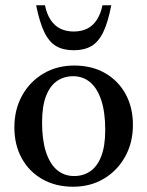

<svg xmlns="http://www.w3.org/2000/svg" viewBox="-20 -697 558 728"><path d="M261 -29.5Q296 -29.5 322.5 -47.8Q349 -66 364 -104.8Q379 -143.5 379 -204.5Q379 -271 364.2 -316.2Q349.5 -361.5 322.2 -384.8Q295 -408 257.5 -408Q222.5 -408 196 -389.8Q169.5 -371.5 154.5 -332.8Q139.5 -294 139.5 -232.5Q139.5 -166.5 154.2 -121Q169 -75.5 196.2 -52.5Q223.5 -29.5 261 -29.5ZM257 11Q191 11 140.8 -17.5Q90.5 -46 62.5 -96.8Q34.5 -147.5 34.5 -214Q34.5 -282 64 -335Q93.5 -388 144.8 -418.2Q196 -448.5 261.5 -448.5Q328 -448.5 378 -420Q428 -391.5 456 -340.8Q484 -290 484 -223.5Q484 -155.5 454.2 -102.5Q424.5 -49.5 373.5 -19.2Q322.5 11 257 11ZM259.5 -577.5Q288 -577.5 309.8 -588Q331.5 -598.5 346.5 -620.8Q361.5 -643 368.5 -677H402Q389.5 -612.5 371.5 -575.2Q353.5 -538 326.5 -522.2Q299.5 -506.5 259.5 -506.5Q219.5 -506.5 192.8 -522.2Q166 -538 148 -575.2Q130 -612.5 117 -677H150.5Q157.5 -643 172.5 -620.8Q187.5 -598.5 209.5 -588Q231.5 -577.5 259.5 -577.5Z"/></svg>

Font: Newsreader 24pt Medium
Style: Regular
Weight: 500
Designer: Hugues Gentile
Foundry: Production Type
Version: Version 1.003